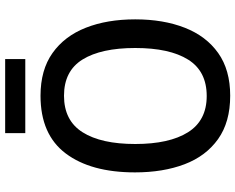

<svg xmlns="http://www.w3.org/2000/svg" viewBox="-104 -798 912 744"><g transform="rotate(-90 352.0 -426.0)"><path d="M649 -358Q649 -249 616.5 -166Q584 -83 518.5 -36.5Q453 10 353 10Q251 10 185 -37Q119 -84 87.5 -167Q56 -250 56 -359Q56 -530 129.5 -627.5Q203 -725 353 -725Q453 -725 518.5 -678.5Q584 -632 616.5 -549.5Q649 -467 649 -358ZM166 -358Q166 -226 211.5 -153.5Q257 -81 352 -81Q448 -81 493 -153Q538 -225 538 -358Q538 -490 493.5 -562Q449 -634 353 -634Q257 -634 211.5 -562Q166 -490 166 -358ZM495 -862V-784H208V-862Z"/></g></svg>

Font: Noto Sans Kannada SemiCondensed Medium
Style: Regular
Weight: 500
Width: 4
Designer: Jelle Bosma - Monotype Design Team
Foundry: Monotype Imaging Inc.
Version: Version 2.005; ttfautohint (v1.8.4.7-5d5b)